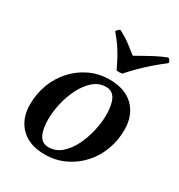

<svg xmlns="http://www.w3.org/2000/svg" viewBox="-171 -816 878 944"><g transform="rotate(30 268.5 -343.5)"><path d="M318 -424Q278 -424 246.5 -396.5Q215 -369 193.5 -326Q172 -283 161 -235Q150 -187 150 -145Q150 -88 166.5 -56.5Q183 -25 219 -25L221 15Q133 15 84.5 -33.5Q36 -82 36 -163Q36 -224 56.5 -278Q77 -332 115 -374Q153 -416 204.5 -440Q256 -464 316 -464ZM219 -25Q260 -25 291.5 -52.5Q323 -80 344 -122.5Q365 -165 376 -213.5Q387 -262 387 -303Q387 -361 370.5 -392.5Q354 -424 318 -424L316 -464Q404 -464 452.5 -415.5Q501 -367 501 -285Q501 -225 480.5 -170.5Q460 -116 422 -74.5Q384 -33 332.5 -9Q281 15 221 15ZM510 -702Q517 -698 520.5 -693Q524 -688 525 -679Q485 -648 457 -623.5Q429 -599 405 -575Q381 -551 353 -520Q336 -517 321 -520Q305 -554 292 -578Q279 -602 263 -626Q247 -650 219 -683Q225 -696 238 -702Q278 -681 301 -663Q324 -645 354 -622Q381 -637 403 -649.5Q425 -662 450 -675Q475 -688 510 -702Z"/></g></svg>

Font: Poltawski Nowy Medium
Style: Italic
Weight: 500
Italic angle: -12°
Version: Version 1.001;gftools[0.9.25]